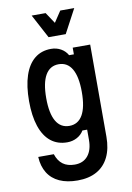

<svg xmlns="http://www.w3.org/2000/svg" viewBox="-110 -907 821 1190"><g transform="rotate(-10 300.0 -312.0)"><path d="M502 -20Q502 55 476 108Q450 161 400.5 188.5Q351 216 280 216Q214 216 166.5 194.5Q119 173 93 131Q67 89 64 30H162Q176 73 205 94.5Q234 116 280 116Q333 116 362.5 80Q392 44 392 -20V-84H362Q347 -58 319 -43Q291 -28 258 -28Q197 -28 154.5 -62Q112 -96 90 -161.5Q68 -227 68 -320Q68 -415 90 -481Q112 -547 154.5 -581.5Q197 -616 258 -616Q292 -616 319.5 -600.5Q347 -585 362 -558H392V-600H502ZM176 -320Q176 -224 204.5 -175Q233 -126 288 -126Q343 -126 371.5 -175Q400 -224 400 -320Q400 -416 371.5 -465Q343 -514 288 -514Q233 -514 204.5 -465Q176 -416 176 -320ZM444 -840 364 -690H256L176 -840H264L337 -730H283L356 -840Z"/></g></svg>

Font: Martian Mono Condensed
Style: Regular
Weight: 400
Width: 3
Designer: Roman Shamin
Foundry: Evil Martians
Version: Version 1.000